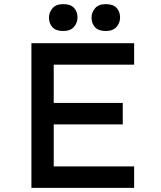

<svg xmlns="http://www.w3.org/2000/svg" viewBox="-20 -909 778 929"><path d="M132 0V-700H629V-596H240V-104H629V0ZM185 -307V-411H574V-307ZM492 -759Q457 -759 440 -777Q423 -795 423 -824Q423 -849 440 -869Q457 -889 492 -889Q527 -889 544 -871Q561 -853 561 -824Q561 -799 544 -779Q527 -759 492 -759ZM286 -759Q251 -759 234 -777Q217 -795 217 -824Q217 -849 234 -869Q251 -889 286 -889Q321 -889 338 -871Q355 -853 355 -824Q355 -799 338 -779Q321 -759 286 -759Z"/></svg>

Font: Lexend Exa
Style: Regular
Weight: 400
Designer: Bonnie Shaver-Troup, Thomas Jockin
Foundry: Lexend
Version: Version 1.007